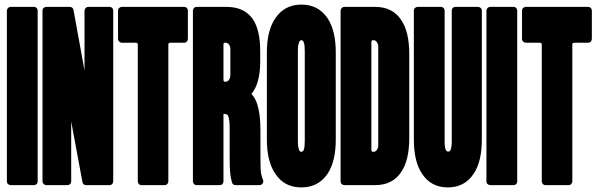

<svg xmlns="http://www.w3.org/2000/svg" viewBox="-20 -806 2608 836"><path d="M27 -776H128Q135 -776 139.5 -771Q144 -766 144 -760V-16Q144 -9 139.5 -4.5Q135 0 128 0H27Q20 0 15 -4.5Q10 -9 10 -16V-760Q10 -766 15 -771Q20 -776 27 -776Z M274 0H182Q175 0 170 -5Q165 -10 165 -16V-760Q165 -767 170 -771.5Q175 -776 182 -776H283Q297 -776 300 -763L348 -499V-760Q348 -766 353 -771Q358 -776 365 -776H457Q464 -776 468.5 -771.5Q473 -767 473 -760V-16Q473 -10 468.5 -5Q464 0 457 0H355Q342 0 339 -13L290 -277V-16Q290 -10 285.5 -5Q281 0 274 0Z M580 -16V-613Q580 -616 577.5 -618Q575 -620 572 -620H511Q504 -620 499 -625Q494 -630 494 -637V-760Q494 -767 499 -771.5Q504 -776 511 -776H782Q789 -776 793.5 -771.5Q798 -767 798 -760V-637Q798 -630 793.5 -625Q789 -620 782 -620H721Q718 -620 715.5 -618Q713 -616 713 -613V-16Q713 -10 708.5 -5Q704 0 697 0H596Q589 0 584.5 -5Q580 -10 580 -16Z M1075 -397Q1092 -379 1100 -352Q1114 -309 1114 -241V-114Q1114 -83 1115 -66Q1116 -50 1121 -34L1126 -21Q1128 -13 1123 -6.5Q1118 0 1110 0H1006Q993 0 990 -12L988 -20Q983 -39 982 -57Q980 -73 980 -115V-247Q980 -290 972 -304Q968 -310 955 -310H953V-16Q953 -9 948.5 -4.5Q944 0 937 0H836Q829 0 824.5 -5Q820 -10 820 -16V-760Q820 -766 824.5 -771Q829 -776 836 -776H966Q1043 -776 1080 -724Q1113 -676 1113 -583V-539Q1113 -443 1075 -397ZM959 -450H962Q971 -450 977 -458.5Q983 -467 983 -478V-593Q983 -604 977 -612Q971 -620 962 -620H959Q956 -620 954.5 -618Q953 -616 953 -613V-458Q953 -455 954.5 -452.5Q956 -450 959 -450Z M1179 -49Q1142 -103 1142 -198V-578Q1142 -673 1179 -727Q1219 -786 1292.5 -786Q1366 -786 1406 -727Q1442 -673 1442 -578V-198Q1442 -103 1406 -49Q1366 10 1292 10Q1218 10 1179 -49ZM1303 -154Q1307 -167 1307 -191V-585Q1307 -609 1303 -621Q1299 -631 1292 -631Q1285 -631 1282 -621Q1277 -609 1277 -585V-191Q1277 -167 1282 -154Q1285 -145 1292 -145Q1299 -145 1303 -154Z M1480 -776H1614Q1689 -776 1727 -719Q1762 -667 1762 -571V-205Q1762 -109 1727 -57Q1689 0 1614 0H1480Q1473 0 1468 -4.5Q1463 -9 1463 -16V-760Q1463 -766 1468 -771Q1473 -776 1480 -776ZM1603 -145H1606Q1615 -145 1621 -153Q1627 -161 1627 -173V-603Q1627 -614 1621 -622.5Q1615 -631 1606 -631H1603Q1600 -631 1598.5 -628.5Q1597 -626 1597 -623V-153Q1597 -150 1598.5 -147.5Q1600 -145 1603 -145Z M1818 -49Q1782 -102 1782 -198V-760Q1782 -767 1787 -771.5Q1792 -776 1799 -776H1900Q1907 -776 1911.5 -771.5Q1916 -767 1916 -760V-190Q1916 -160 1923 -150Q1926 -146 1931.5 -146Q1937 -146 1940 -150Q1947 -160 1947 -190V-760Q1947 -767 1951.5 -771.5Q1956 -776 1963 -776H2061Q2068 -776 2073 -771.5Q2078 -767 2078 -760V-198Q2078 -102 2042 -49Q2003 10 1930 10Q1857 10 1818 -49Z M2115 -776H2216Q2223 -776 2227.5 -771Q2232 -766 2232 -760V-16Q2232 -9 2227.5 -4.5Q2223 0 2216 0H2115Q2108 0 2103 -4.5Q2098 -9 2098 -16V-760Q2098 -766 2103 -771Q2108 -776 2115 -776Z M2339 -16V-613Q2339 -616 2336.5 -618Q2334 -620 2331 -620H2270Q2263 -620 2258 -625Q2253 -630 2253 -637V-760Q2253 -767 2258 -771.5Q2263 -776 2270 -776H2541Q2548 -776 2552.5 -771.5Q2557 -767 2557 -760V-637Q2557 -630 2552.5 -625Q2548 -620 2541 -620H2480Q2477 -620 2474.5 -618Q2472 -616 2472 -613V-16Q2472 -10 2467.5 -5Q2463 0 2456 0H2355Q2348 0 2343.5 -5Q2339 -10 2339 -16Z"/></svg>

Font: Grith.
Style: Regular
Weight: 400
Designer: Yosi Nasution
Version: Version 1.000;hotconv 1.0.109;makeotfexe 2.5.65596